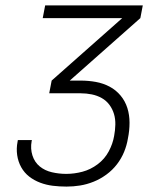

<svg xmlns="http://www.w3.org/2000/svg" viewBox="-20 -690 590 710"><path d="M226 0Q200 0 175.5 -3Q151 -6 128.5 -14.5Q106 -23 88 -37Q70 -51 58.5 -71.5Q47 -92 43.5 -116.5Q40 -141 45 -166L46 -172H98L97 -168Q92 -140 100 -115Q108 -90 127 -74.5Q146 -59 172 -53Q198 -47 225 -47Q255 -47 285 -55Q315 -63 341 -82.5Q367 -102 382 -130Q397 -158 402 -187Q406 -208 406.5 -229Q407 -250 401.5 -268.5Q396 -287 384.5 -302.5Q373 -318 356 -327.5Q339 -337 319 -341Q299 -345 279 -345H162L171 -392L432 -623H138L147 -670H508L499 -623L238 -392H278Q307 -392 334.5 -387Q362 -382 385.5 -369.5Q409 -357 426 -336.5Q443 -316 451 -290.5Q459 -265 459 -236Q459 -207 453 -178Q449 -153 439 -128.5Q429 -104 412.5 -82.5Q396 -61 373.5 -44.5Q351 -28 326 -18Q301 -8 276 -4Q251 0 226 0Z"/></svg>

Font: Lode Dark Term
Style: Italic
Weight: 400
Italic angle: -11°
Monospace: yes
Designer: Belleve Invis
Foundry: Belleve Invis
Version: Version 29.2.0